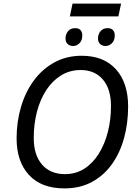

<svg xmlns="http://www.w3.org/2000/svg" viewBox="-20 -1034 761 1064"><path d="M337 10Q209 10 140.5 -64.5Q72 -139 72 -267Q72 -359 96.5 -442Q121 -525 168 -588.5Q215 -652 282 -688.5Q349 -725 433 -725Q555 -725 622.5 -650Q690 -575 690 -444Q690 -351 667.5 -269Q645 -187 600.5 -124.5Q556 -62 490 -26Q424 10 337 10ZM340 -69Q400 -69 447 -99Q494 -129 527 -181.5Q560 -234 577.5 -302Q595 -370 595 -446Q595 -541 550 -593.5Q505 -646 427 -646Q367 -646 319 -616.5Q271 -587 237 -535.5Q203 -484 185 -415.5Q167 -347 167 -269Q167 -175 213 -122Q259 -69 340 -69ZM367 -943 382 -1014H651L636 -943ZM386 -779Q367 -779 355 -790Q343 -801 343 -821Q343 -844 357 -861Q371 -878 396 -878Q417 -878 426.5 -867Q436 -856 436 -838Q436 -810 420.5 -794.5Q405 -779 386 -779ZM565 -779Q547 -779 535 -790Q523 -801 523 -821Q523 -844 537 -861Q551 -878 576 -878Q596 -878 606 -867Q616 -856 616 -838Q616 -810 600 -794.5Q584 -779 565 -779Z"/></svg>

Font: Noto IKEA Latin
Style: Italic
Weight: 400
Italic angle: -12°
Designer: Monotype Design Team
Foundry: Monotype Imaging Inc.
Version: Version 1.0